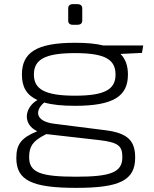

<svg xmlns="http://www.w3.org/2000/svg" viewBox="-20 -704 743 929"><path d="M355 -584C369 -584 378 -591 378 -604V-663C378 -677 369 -684 355 -684H333C318 -684 310 -677 310 -663V-604C310 -591 318 -584 333 -584ZM667 -448 673 -484H480C444 -493 399 -497 343 -497C155 -497 86 -449 86 -343C86 -284 108 -244 161 -220C99 -184 87 -104 160 -69L158 -68C80 -36 59 -3 59 61C59 169 135 205 349 205C558 205 634 169 634 59C634 -20 602 -60 489 -74L244 -105C149 -116 148 -170 194 -208C232 -197 281 -192 343 -192C530 -192 599 -239 599 -343C599 -385 588 -418 563 -443ZM343 -241C198 -241 144 -272 144 -343C144 -416 197 -447 343 -447C489 -447 539 -416 539 -343C539 -272 488 -241 343 -241ZM572 57C572 130 515 151 349 151C177 151 121 131 121 57C121 5 138 -21 196 -51L204 -55L215 -54L461 -26C553 -15 572 2 572 57Z"/></svg>

Font: Exo 2 Light Expanded
Style: Regular
Weight: 300
Width: 7
Designer: Natanael Gama
Version: Version 1.001;PS 001.001;hotconv 1.0.70;makeotf.lib2.5.58329